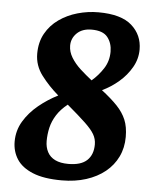

<svg xmlns="http://www.w3.org/2000/svg" viewBox="-50 -702 600 755"><g transform="rotate(5 250.0 -324.5)"><path d="M221.7 11Q150.7 11 107.1 -7Q63.5 -24.9 43.8 -55.6Q24.1 -86.3 24.1 -125Q24.1 -169 46.1 -205.5Q68 -241.9 103.4 -271Q138.9 -300.1 179.2 -320.3Q140.7 -353.3 111.6 -391.7Q82.4 -430.2 82.4 -476.8Q82.4 -522.6 101.6 -556.9Q120.9 -591.3 153.3 -614.1Q185.8 -637 226.1 -648.5Q266.3 -660 308.2 -660Q398.3 -660 440.2 -622.7Q482.1 -585.5 482.1 -528.1Q482.1 -490.7 463 -457.5Q443.9 -424.2 413.6 -398.3Q383.3 -372.4 348.6 -356.1Q386.8 -326.6 410.6 -301.6Q434.4 -276.5 446.1 -248.7Q457.8 -220.9 457.8 -181Q457.8 -138.1 440.8 -102.8Q423.8 -67.5 392.5 -42.1Q361.2 -16.8 317.8 -2.9Q274.4 11 221.7 11ZM241.8 -55.7Q291.6 -55.7 315.4 -78Q339.3 -100.4 339.3 -140.9Q339.3 -162.6 328.6 -180.9Q318 -199.2 292.1 -223.8Q266.2 -248.4 219.6 -287.7Q192.4 -266.2 176.9 -241.6Q161.4 -217 155.3 -190.8Q149.3 -164.6 149.3 -138Q149.3 -113.6 159.2 -94.8Q169 -76 189.6 -65.8Q210.2 -55.7 241.8 -55.7ZM304.5 -391Q330.6 -413.2 349.9 -442.9Q369.1 -472.6 369.1 -509.7Q369.1 -543.4 350.8 -566.6Q332.5 -589.8 287.7 -589.8Q250.8 -589.8 229.7 -569.3Q208.6 -548.7 208.6 -519.9Q208.6 -495.7 222.5 -472.9Q236.4 -450.1 258.7 -429.7Q281.1 -409.4 304.5 -391Z"/></g></svg>

Font: Faustina Light
Style: Italic
Weight: 300
Italic angle: -8°
Designer: Alfonso Garcia
Foundry: http://www.omnibus-type.com
Version: Version 1.200